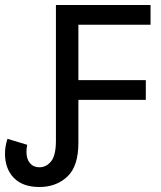

<svg xmlns="http://www.w3.org/2000/svg" viewBox="-37 -734 646 769"><path d="M121 15Q54 15 18.5 -21.5Q-17 -58 -17 -119Q-17 -148 -7 -178L72 -154Q69 -141 69 -125Q69 -97 83 -80.5Q97 -64 121 -64Q148 -64 167.5 -87.5Q187 -111 187 -171V-714H566V-635H277V-413H547V-334H277V-162Q277 -68 232.5 -26.5Q188 15 121 15Z"/></svg>

Font: Noto IKEA Simplified Chinese
Style: Regular
Weight: 400
Designer: Monotype Design Team
Foundry: Monotype Imaging Inc.
Version: Version 1.100